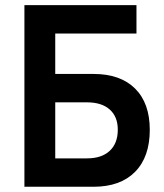

<svg xmlns="http://www.w3.org/2000/svg" viewBox="-20 -713 626 733"><path d="M73.2 0V-693.4H501V-585H190.9V-430.7H336.9Q439.5 -430.7 495.6 -375Q551.8 -319.3 551.8 -217.3Q551.8 -113.8 495.6 -56.9Q439.5 0 336.9 0ZM190.9 -108.4H312Q368.2 -108.4 398.9 -137.2Q429.7 -166 429.7 -217.8Q429.7 -267.6 398.9 -294.9Q368.2 -322.3 312 -322.3H190.9Z"/></svg>

Font: Cascadia Mono PL SemiBold
Style: Regular
Weight: 600
Monospace: yes
Designer: Aaron Bell
Foundry: Saja Typeworks
Version: Version 2404.023; ttfautohint (v1.8.4)